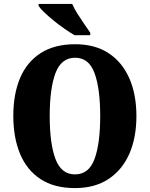

<svg xmlns="http://www.w3.org/2000/svg" viewBox="-20 -951 765 981"><path d="M363 10Q257 10 187 -36Q117 -82 82.5 -165Q48 -248 48 -359Q48 -470 82.5 -552Q117 -634 187.5 -679.5Q258 -725 364 -725Q465 -725 534.5 -679.5Q604 -634 640.5 -551.5Q677 -469 677 -358Q677 -247 640.5 -164.5Q604 -82 534 -36Q464 10 363 10ZM363 -60Q434 -60 463 -138.5Q492 -217 492 -358Q492 -499 463 -577.5Q434 -656 364 -656Q293 -656 263.5 -577.5Q234 -499 234 -358Q234 -217 263.5 -138.5Q293 -60 363 -60ZM361 -771Q337 -785 309 -804.5Q281 -824 254 -846Q227 -868 206 -888Q185 -908 177 -921V-931H349Q358 -909 375 -882Q392 -855 410 -829Q428 -803 441 -784V-771Z"/></svg>

Font: Noto Serif Hebrew Condensed Black
Style: Regular
Weight: 900
Width: 3
Designer: Monotype Design Team
Foundry: Monotype Imaging Inc.
Version: Version 2.004; ttfautohint (v1.8.4.7-5d5b)